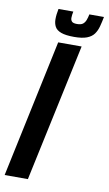

<svg xmlns="http://www.w3.org/2000/svg" viewBox="-107 -897 535 944"><g transform="rotate(10 160.0 -425.0)"><path d="M-13 0 133 -688H250L103 0ZM205 -728Q163 -728 140 -736.5Q117 -745 108.5 -761Q100 -777 100 -798Q100 -810 101.5 -822.5Q103 -835 106 -850H180Q178 -841 177 -833Q176 -825 176 -818Q176 -807 182.5 -800Q189 -793 208 -793Q228 -793 237.5 -800.5Q247 -808 252 -821Q257 -834 260 -850H333Q328 -824 322 -801.5Q316 -779 304 -762.5Q292 -746 268.5 -737Q245 -728 205 -728Z"/></g></svg>

Font: Saira UltraCondensed ExtraBold
Style: Italic
Weight: 800
Width: 1
Italic angle: -12°
Designer: Hector Gatti with collaboration of the Omnibus-Type team
Foundry: Omnibus-Type
Version: Version 1.101